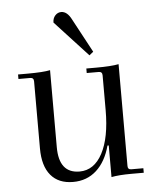

<svg xmlns="http://www.w3.org/2000/svg" viewBox="-50 -707 623 762"><g transform="rotate(-5 261.5 -326.0)"><path d="M319 -483 188 -625Q188 -642 198 -653Q208 -664 222 -664Q246 -664 263 -630L335 -496ZM211 12Q153 12 122 -25Q91 -62 91 -132V-399Q91 -414 77 -414H30V-432H68Q130 -432 158 -438V-131Q158 -27 240 -27Q298 -27 331 -89Q364 -151 364 -261V-399Q364 -414 350 -414H302V-432H341Q401 -432 431 -438V-32Q431 -18 445 -18H493V0H444Q394 0 364 6V-120H359Q342 -57 304 -22.5Q266 12 211 12Z"/></g></svg>

Font: Arapey Thin
Style: Regular
Weight: 100
Designer: Eduardo Rodriguez Tunni
Foundry: Eduardo Rodriguez Tunni
Version: Version 4.000;hotconv 1.0.109;makeotfexe 2.5.65596